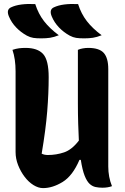

<svg xmlns="http://www.w3.org/2000/svg" viewBox="-20 -956 640 986"><path d="M161 -935Q177 -885 206 -847.5Q235 -810 282 -775Q257 -765 237 -762Q217 -759 192 -759Q167 -759 151 -761.5Q135 -764 118 -773Q87 -790 63 -815Q39 -840 26 -871Q11 -906 36 -918Q59 -929 90.5 -933Q122 -937 161 -935ZM381 -935Q397 -885 426 -847.5Q455 -810 502 -775Q477 -765 457 -762Q437 -759 412 -759Q387 -759 371 -761.5Q355 -764 338 -773Q307 -790 283 -815Q259 -840 246 -871Q231 -906 256 -918Q279 -929 310.5 -933Q342 -937 381 -935ZM201 10Q177 10 152 -5.5Q127 -21 106.5 -48Q86 -75 73 -108Q60 -141 60 -175V-590Q60 -653 44 -700Q62 -706 77.5 -708Q93 -710 111 -710Q173 -710 201.5 -678.5Q230 -647 230 -560Q230 -478 222.5 -384.5Q215 -291 194 -167Q207 -160 226 -160Q269 -160 309 -173.5Q349 -187 385 -234Q383 -273 381.5 -321Q380 -369 380 -427V-700Q391 -705 405.5 -707.5Q420 -710 433 -710Q490 -710 513 -684Q536 -658 536 -601V-101Q536 -47 555 0Q534 8 506 8Q488 8 471 4.5Q454 1 440 -12Q426 -25 414.5 -54Q403 -83 395 -135H388Q353 -53 301.5 -21.5Q250 10 201 10Z"/></svg>

Font: Recursive Mn Csl St XBd
Style: Regular
Weight: 800
Monospace: yes
Version: Version 1.079;hotconv 1.0.112;makeotfexe 2.5.65598; ttfautoh